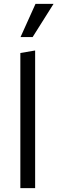

<svg xmlns="http://www.w3.org/2000/svg" viewBox="-20 -980 299 1000"><path d="M86 0V-704L163 -717V0ZM87 -787 165 -960H259L150 -787Z"/></svg>

Font: Ysabeau Office Medium
Style: Regular
Weight: 500
Designer: Christian Thalmann (Catharsis Fonts)
Version: Version 2.001;gftools[0.9.30]; featfreeze: tnum,lnum,ss02